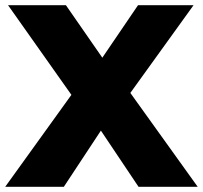

<svg xmlns="http://www.w3.org/2000/svg" viewBox="-22 -720 782 740"><path d="M-2 0 304 -425 303 -284 9 -700H232L420 -429L325 -428L510 -700H724L430 -292V-432L740 0H512L321 -285H412L224 0Z"/></svg>

Font: Montserrat Thin ExtraBold
Style: Regular
Weight: 800
Version: Version 9.000